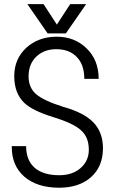

<svg xmlns="http://www.w3.org/2000/svg" viewBox="-20 -877 540 915"><path d="M36.1 -180.7V-175.8Q36.1 -87.9 95.7 -35.2Q157.2 17.6 261.7 17.6Q356.4 17.6 413.1 -32.2Q470.7 -83 470.7 -170.9Q470.7 -248 422.9 -295.9Q377.9 -340.8 283.2 -367.2Q186.5 -397.5 150.4 -429.7Q116.2 -460.9 116.2 -512.7Q116.2 -573.2 154.3 -608.4Q191.4 -642.6 248 -642.6Q306.6 -642.6 341.8 -609.4Q381.8 -572.3 381.8 -501H450.2Q450.2 -591.8 391.6 -647.5Q335 -702.1 250 -702.1Q165 -702.1 106.4 -650.4Q47.9 -596.7 47.9 -514.6Q47.9 -432.6 95.7 -386.7Q134.8 -349.6 232.4 -319.3Q331.1 -289.1 366.2 -255.9Q403.3 -223.6 403.3 -163.1Q403.3 -111.3 365.2 -77.1Q326.2 -42 262.7 -42Q186.5 -42 145.5 -77.1Q104.5 -113.3 104.5 -180.7ZM187.5 -857.4H110.4L207 -717.8H293.9L390.6 -857.4H314.5L251 -759.8Z"/></svg>

Font: DotumChe
Style: Regular
Weight: 400
Monospace: yes
Version: Version 2.21